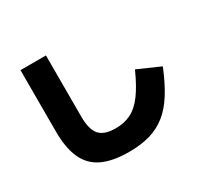

<svg xmlns="http://www.w3.org/2000/svg" viewBox="-168 -992 1336 1273"><g transform="rotate(-30 500.0 -355.0)"><path d="M480 60Q355 60 276.5 23Q198 -14 161.5 -93.5Q125 -173 125 -300V-770H320V-300Q320 -203 356.5 -161.5Q393 -120 480 -120Q548 -120 599 -146Q650 -172 694.5 -232Q739 -292 785 -395L955 -320Q912 -214 866 -141Q820 -68 764.5 -24Q709 20 639.5 40Q570 60 480 60Z"/></g></svg>

Font: M PLUS 1 Thin Black
Style: Regular
Weight: 900
Version: Version 1.001